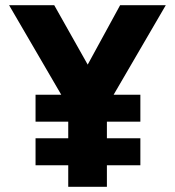

<svg xmlns="http://www.w3.org/2000/svg" viewBox="-20 -720 674 740"><path d="M243 0V-83H117V-187H243V-251H117V-355H216L15 -700H189L318 -471L443 -700H619L418 -355H521V-251H392V-187H521V-83H392V0Z"/></svg>

Font: Overpass Black
Style: Regular
Weight: 900
Designer: Delve Withrington, Dave Bailey, Thomas Jockin
Foundry: Delve Fonts LLC
Version: Version 4.000; ttfautohint (v1.8.3)